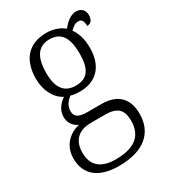

<svg xmlns="http://www.w3.org/2000/svg" viewBox="-196 -658 875 992"><g transform="rotate(-30 242.0 -161.5)"><path d="M216 240C368 240 442 169 442 59C442 -26 399 -83 296 -83H211C164 -83 139 -96 139 -130C139 -164 158 -185 179 -201C190 -196 218 -194 233 -194C338 -194 390 -263 390 -364C390 -422 375 -459 356 -486C373 -503 386 -513 406 -513C427 -513 434 -496 434 -469C459 -469 470 -488 470 -514C470 -540 454 -563 421 -563C382 -563 353 -529 336 -509C315 -528 277 -544 233 -544C124 -544 68 -476 68 -364C68 -298 96 -238 147 -212C118 -192 93 -162 93 -123C93 -82 117 -59 142 -48C87 -36 30 8 30 89C30 183 92 240 216 240ZM230 -231C164 -231 129 -273 129 -364C129 -462 165 -507 229 -507C297 -507 329 -464 329 -365C329 -270 298 -231 230 -231ZM218 202C117 202 85 150 85 86C85 4 138 -26 198 -26H284C353 -26 386 -2 386 68C386 148 342 202 218 202Z"/></g></svg>

Font: Noto Serif Myanmar SemiCondensed Light
Style: Regular
Weight: 300
Width: 4
Designer: Ben Mitchell and the Monotype Design Team
Foundry: Monotype Imaging Inc.
Version: Version 2.106